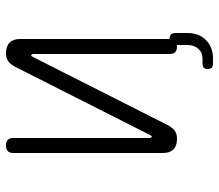

<svg xmlns="http://www.w3.org/2000/svg" viewBox="-65 -535 730 640"><g transform="rotate(-90 300.0 -215.0)"><path d="M110 -37V-535Q110 -548 116 -554Q122 -560 135 -560Q148 -560 154 -554Q160 -548 160 -535V-80Q162 -74 164 -74Q166 -74 167 -76L170 -80L396 -527Q404 -543 414.5 -551.5Q425 -560 443 -560Q466 -560 478 -548Q490 -536 490 -513V-15Q500 -15 505 -10Q510 -5 510 5V45Q510 83 486.5 106.5Q463 130 425 130H408Q399 130 394.5 125.5Q390 121 390 112Q390 103 394.5 99Q399 95 408 95H425Q445 95 457.5 81Q470 67 470 45V10H465Q452 10 446 4Q440 -2 440 -15V-470Q438 -476 436 -476Q434 -476 433 -475L430 -470L204 -23Q196 -7 185.5 1.5Q175 10 157 10Q134 10 122 -2Q110 -14 110 -37Z"/></g></svg>

Font: Maple Mono NL Thin
Style: Regular
Weight: 250
Monospace: yes
Designer: subframe7536
Version: Version 7.000